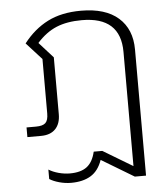

<svg xmlns="http://www.w3.org/2000/svg" viewBox="-54 -599 759 871"><g transform="rotate(-5 325.5 -163.0)"><path d="M137 198V155Q156 167 182 174Q208 181 233 181Q283 181 310.5 160Q338 139 349 92H388L523 173V-347Q523 -507 347 -507Q279 -507 231 -487Q183 -467 142 -421L206 -350V-91Q206 -48 183 -24Q160 0 117 0H55V-44H98Q129 -44 141.5 -56Q154 -68 154 -99V-347L84 -424Q132 -486 195 -518Q258 -550 347 -550Q458 -550 517 -498Q576 -446 576 -353V221H525L377 132Q360 181 324.5 202.5Q289 224 235 224Q208 224 181 216.5Q154 209 137 198Z"/></g></svg>

Font: Prompt ExtraLight
Style: Regular
Weight: 275
Designer: Katatrad Team
Foundry: CadsonDemak
Version: Version 1.000